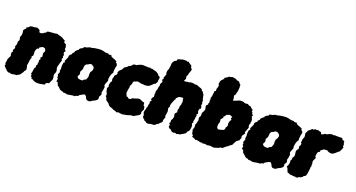

<svg xmlns="http://www.w3.org/2000/svg" viewBox="-64 -1344 3687 1991"><g transform="rotate(20 1780.0 -349.0)"><path d="M112 -509H116L137 -510L169 -516L190 -506L200 -500L204 -479L221 -474L250 -485L254 -491L273 -500L278 -512L298 -518H309L335 -521H344L366 -523L383 -527L403 -521L412 -518L427 -515L450 -506L457 -501L473 -492L485 -486L480 -473L491 -461L506 -456L510 -442L516 -426L513 -413L515 -402L528 -387L516 -372L517 -356L526 -345L520 -327L526 -314L516 -298L525 -283L514 -251L509 -231L505 -219L502 -203L503 -187L508 -172L510 -159L506 -141L498 -123V-105L502 -91V-60L496 -51L490 -38L480 -16L459 -12L447 -2L441 14L417 17L397 22L389 23L361 24L342 22L328 17L323 15L306 4L292 3L290 -12L274 -23L282 -34L270 -48L276 -65L280 -93L284 -114L293 -123L292 -144L302 -160L299 -168L304 -187L301 -206L311 -219L305 -237L321 -251L317 -275L316 -291L329 -312L324 -327L319 -340L293 -348L269 -336L261 -333L257 -316L241 -312L232 -294L227 -274L228 -248L229 -231L214 -215L220 -204L213 -186L211 -175L208 -157L207 -141L203 -123L202 -111L208 -94L211 -66L198 -49L190 -33L180 -17L169 -4L166 2L145 13L136 20L111 21L95 25L73 27L60 21L43 23L21 9L16 0L5 -7L-2 -16L-16 -31L-10 -46L-17 -59L-11 -87L-10 -104L-4 -118L7 -140L10 -147L5 -166L6 -184L17 -200L9 -210L20 -230L25 -240L18 -256L27 -277L29 -284L28 -304L31 -317L40 -332L36 -352L33 -364L41 -383L44 -396V-414L40 -442L52 -457L63 -468V-481L86 -492L90 -502Z M763 18 731 23 697 29 670 23H647L641 16L619 12L606 3L593 -10L571 -28L562 -56L545 -60L550 -91L539 -102L542 -118L534 -132L546 -162L541 -178L545 -199L544 -212L543 -235L548 -268L561 -278L553 -290L563 -310L576 -339L574 -350L582 -366L600 -380L602 -394L616 -405L620 -420L630 -432L653 -450L651 -455L667 -470L689 -480L690 -490L708 -497L721 -498L752 -512L765 -511L801 -520L836 -525L867 -527L889 -524L915 -518L920 -515L937 -516L954 -515L962 -508L989 -510L994 -497L1016 -487L1034 -481L1060 -468L1056 -456L1069 -449L1078 -430L1072 -408L1068 -379L1067 -355L1068 -345L1056 -328L1047 -299L1045 -282L1042 -272L1046 -249L1029 -205L1027 -191L1036 -176L1030 -132L1024 -118L1029 -100L1031 -90L1014 -60L1018 -47L1013 -29L1000 -19L988 -10L968 -2L954 9L939 16L933 18L908 15L897 4L885 -21L870 -33L864 -32L848 -25L816 -7L809 5L783 12L773 21ZM772 -161H795L800 -167L805 -174L820 -180L828 -185L832 -195L836 -203L839 -212L842 -226L841 -235L839 -244L842 -260V-270L847 -277L851 -283L855 -288L858 -297L859 -302L862 -314L860 -324L857 -332L848 -340L838 -346L832 -351L818 -350H811L802 -344L794 -338L781 -333L774 -330L768 -321L763 -312L762 -304L761 -294L760 -287V-279L757 -268L754 -261L748 -250L743 -239L744 -233L746 -226L748 -213L743 -203L737 -192L734 -181L743 -172L746 -168L751 -164Z M1240 28 1228 22 1197 12 1177 2 1161 -1 1140 -16 1133 -28 1122 -37 1098 -54 1090 -79 1077 -94 1083 -105 1077 -126 1070 -136 1066 -154 1062 -175 1074 -195 1068 -208 1074 -240 1086 -260 1081 -283 1088 -305 1090 -323 1107 -339 1114 -354 1108 -366 1118 -386 1126 -394 1144 -411 1155 -434 1168 -443 1189 -458 1195 -467 1217 -476 1234 -497 1249 -502H1267L1289 -514L1323 -526L1359 -525L1395 -523L1411 -527L1422 -519L1430 -524L1451 -518L1481 -510L1492 -504L1515 -488L1513 -482L1534 -471L1539 -462L1534 -430L1535 -416L1525 -399L1522 -390L1505 -383L1493 -370L1481 -359L1465 -346L1449 -340L1439 -339L1418 -336L1409 -339L1385 -338L1360 -344L1345 -346L1333 -348L1320 -340L1302 -336L1293 -322L1291 -305L1287 -294L1276 -276L1279 -264L1273 -235L1271 -220L1270 -208L1268 -198L1276 -179L1282 -163L1297 -161L1303 -150H1329L1343 -164L1363 -170L1375 -173L1402 -183L1422 -184L1439 -177L1459 -168L1476 -165L1478 -153L1480 -135L1493 -125L1497 -95L1481 -62L1485 -46L1477 -30L1456 -17L1417 5H1394L1365 14L1345 20L1324 23L1307 27L1274 25L1264 21Z M1514 -22 1516 -35 1514 -49 1506 -65 1508 -87 1514 -103 1517 -122 1523 -137V-146L1526 -161L1531 -176L1527 -194L1541 -208L1531 -224L1536 -239L1550 -257V-269L1547 -285L1551 -298L1548 -313L1553 -329L1558 -343L1560 -363L1562 -369L1568 -391L1564 -399L1575 -420L1580 -434L1569 -451L1582 -466L1576 -475L1581 -489L1587 -504L1592 -522L1586 -533L1587 -546L1591 -569L1597 -576L1600 -598L1602 -610L1604 -644L1610 -659L1619 -672L1622 -678L1645 -688L1643 -699L1658 -710L1681 -715L1686 -718L1702 -722L1741 -723L1747 -717L1766 -721L1774 -712L1794 -699L1803 -695L1807 -677L1817 -661L1823 -656L1819 -640L1806 -603V-590L1794 -574L1797 -556L1799 -545L1792 -531L1785 -518L1796 -517L1809 -516L1821 -521H1843L1856 -528L1892 -527L1903 -523L1927 -524L1939 -519L1966 -509L1977 -506L1994 -495L1993 -486L2008 -480L2014 -467L2027 -450V-437L2032 -426L2031 -418L2039 -397L2043 -384L2038 -376L2046 -358L2040 -342L2048 -326L2049 -306L2036 -299L2031 -275L2040 -248L2026 -233L2034 -222L2028 -205V-191L2021 -154L2025 -146L2015 -131L2024 -107V-92L2019 -61L2011 -45L1999 -36L1995 -22L1988 -13L1966 2L1956 7L1932 21L1924 19L1902 27L1882 20L1867 25L1849 21L1834 10L1831 2L1819 1L1801 -14L1803 -28L1804 -41L1793 -51L1802 -69L1800 -90L1811 -106L1817 -129L1816 -139L1812 -161L1813 -168L1832 -189L1828 -203L1830 -219L1836 -236L1834 -251L1845 -283L1843 -296L1848 -304L1845 -320L1841 -337L1842 -348H1813L1791 -341L1779 -329L1767 -318L1771 -312L1761 -297L1753 -278L1742 -249L1738 -229L1741 -217L1733 -204L1730 -190L1736 -167V-159L1734 -143L1732 -130L1728 -107L1735 -97L1722 -62L1724 -52L1720 -37L1699 -20L1690 -7L1674 -2L1663 13L1644 19H1635L1616 20L1590 27L1572 26L1554 14L1540 9L1538 1L1528 -5Z M2265 22 2241 27 2229 26 2217 21 2188 27 2184 21 2157 23 2149 18 2114 13 2103 17 2098 10 2064 -3 2067 -22 2054 -29 2051 -47 2044 -74 2052 -97 2055 -119 2050 -129 2059 -148 2062 -165 2068 -187 2063 -203 2066 -224 2075 -234V-269L2089 -294L2096 -314L2089 -342L2090 -359L2106 -373L2104 -385L2111 -399L2107 -418L2111 -426L2107 -445L2115 -471L2116 -493L2120 -508L2118 -523L2133 -533L2132 -554L2140 -578L2143 -596L2135 -609L2138 -637L2148 -657L2163 -671L2172 -684L2170 -691L2188 -701L2207 -714L2214 -721L2230 -720L2242 -727L2266 -725L2291 -719L2297 -712L2317 -709L2331 -702L2334 -693L2352 -678L2349 -666L2352 -655L2351 -635L2348 -605L2342 -587L2340 -570L2328 -556V-544L2333 -526V-499L2357 -506L2375 -514L2397 -523L2411 -526L2448 -524L2450 -518L2466 -516L2491 -519L2510 -507L2528 -505L2540 -491L2559 -479L2556 -459L2565 -455L2567 -440L2582 -422L2573 -413L2585 -384L2588 -363L2584 -350V-332L2577 -324L2579 -301L2584 -293L2572 -260L2561 -232L2570 -224L2562 -210L2551 -197L2545 -182L2549 -162L2543 -152L2537 -135L2516 -120L2508 -113L2501 -100L2492 -83L2489 -73L2477 -61L2456 -47L2453 -41L2433 -29L2410 -9L2397 1L2375 2L2371 8L2353 15L2322 25L2304 27L2283 23ZM2311 -170 2325 -174 2336 -177 2346 -180 2352 -187 2361 -196 2355 -204 2360 -213 2366 -221 2372 -239 2370 -250 2368 -258 2371 -269 2372 -277 2374 -286 2383 -300 2387 -306 2381 -314 2376 -321 2382 -329 2386 -337 2377 -340 2371 -343 2362 -346 2355 -350 2345 -346 2337 -343 2327 -339 2320 -337 2316 -330 2311 -321 2297 -307 2301 -299 2294 -291 2289 -284 2280 -275V-268L2281 -260L2282 -249L2281 -237L2278 -228L2274 -220V-207L2273 -195L2274 -184L2282 -174L2288 -166L2299 -168Z M2809 18 2777 23 2743 29 2716 23H2693L2687 16L2665 12L2652 3L2639 -10L2617 -28L2608 -56L2591 -60L2596 -91L2585 -102L2588 -118L2580 -132L2592 -162L2587 -178L2591 -199L2590 -212L2589 -235L2594 -268L2607 -278L2599 -290L2609 -310L2622 -339L2620 -350L2628 -366L2646 -380L2648 -394L2662 -405L2666 -420L2676 -432L2699 -450L2697 -455L2713 -470L2735 -480L2736 -490L2754 -497L2767 -498L2798 -512L2811 -511L2847 -520L2882 -525L2913 -527L2935 -524L2961 -518L2966 -515L2983 -516L3000 -515L3008 -508L3035 -510L3040 -497L3062 -487L3080 -481L3106 -468L3102 -456L3115 -449L3124 -430L3118 -408L3114 -379L3113 -355L3114 -345L3102 -328L3093 -299L3091 -282L3088 -272L3092 -249L3075 -205L3073 -191L3082 -176L3076 -132L3070 -118L3075 -100L3077 -90L3060 -60L3064 -47L3059 -29L3046 -19L3034 -10L3014 -2L3000 9L2985 16L2979 18L2954 15L2943 4L2931 -21L2916 -33L2910 -32L2894 -25L2862 -7L2855 5L2829 12L2819 21ZM2818 -161H2841L2846 -167L2851 -174L2866 -180L2874 -185L2878 -195L2882 -203L2885 -212L2888 -226L2887 -235L2885 -244L2888 -260V-270L2893 -277L2897 -283L2901 -288L2904 -297L2905 -302L2908 -314L2906 -324L2903 -332L2894 -340L2884 -346L2878 -351L2864 -350H2857L2848 -344L2840 -338L2827 -333L2820 -330L2814 -321L2809 -312L2808 -304L2807 -294L2806 -287V-279L2803 -268L2800 -261L2794 -250L2789 -239L2790 -233L2792 -226L2794 -213L2789 -203L2783 -192L2780 -181L2789 -172L2792 -168L2797 -164Z M3186 22 3172 19 3152 20 3144 14 3120 6 3112 -14 3105 -32 3092 -49 3102 -66 3109 -95 3107 -121 3116 -135V-155L3128 -170L3131 -186L3126 -227L3129 -240L3145 -263L3142 -292L3151 -302L3154 -324L3145 -330L3149 -369L3159 -394L3160 -409L3155 -438L3164 -455L3171 -472L3191 -488L3207 -504L3221 -502L3240 -513L3253 -510L3273 -513L3292 -505L3304 -506L3310 -484L3334 -491L3348 -502L3367 -503L3391 -515L3420 -523L3433 -518L3450 -523L3456 -522L3483 -521L3530 -522L3537 -514L3541 -504L3563 -500V-485L3567 -473L3572 -457L3566 -447L3577 -433L3568 -411L3555 -384L3539 -372L3527 -361L3512 -348L3492 -335L3476 -332L3451 -336L3438 -343L3429 -349L3409 -348L3390 -345L3372 -330L3361 -324L3364 -310L3345 -299L3338 -280L3334 -247L3344 -237L3338 -219L3330 -205L3325 -182L3330 -175L3329 -155L3331 -137L3326 -127V-114L3324 -93L3320 -61L3315 -35L3307 -23L3290 -14L3282 -2L3264 9L3247 12L3238 21L3217 27L3216 22Z"/></g></svg>

Font: Winky Rough Black
Style: Italic
Weight: 900
Italic angle: -8.97852°
Designer: Simon Atzbach
Foundry: typofactur
Version: Version 1.206; ttfautohint (v1.8.4.7-5d5b)